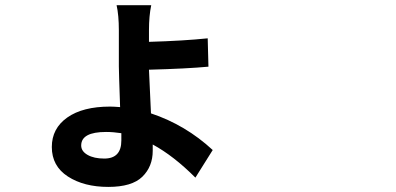

<svg xmlns="http://www.w3.org/2000/svg" viewBox="-20 -653 1540 747"><path d="M452.1 -106.4V-134.8Q420.9 -139.6 392.6 -139.6Q295.9 -139.6 295.9 -86.9Q295.9 -64.5 320.8 -50.3Q345.7 -36.1 385.7 -36.1Q452.1 -36.1 452.1 -106.4ZM807.6 -69.3 740.2 38.1Q655.3 -46.9 574.2 -90.8V-66.4Q574.2 -4.9 533.7 34.7Q493.2 74.2 401.4 74.2Q306.6 74.2 244.1 33.7Q181.6 -6.8 181.6 -81.1Q181.6 -153.3 241.7 -195.8Q301.8 -238.3 408.2 -238.3Q421.9 -238.3 447.3 -236.3Q442.4 -375 442.4 -394.5V-535.2Q442.4 -593.8 433.6 -632.8H568.4Q559.6 -590.8 559.6 -536.1V-490.2Q694.3 -494.1 788.1 -503.9L791 -393.6Q707 -385.7 559.6 -381.8Q559.6 -376 567.4 -211.9Q702.1 -167 807.6 -69.3Z"/></svg>

Font: Bpmf Zihi Sans Bold
Style: Bold
Weight: 700
Foundry: But Ko
Version: Version 1.320